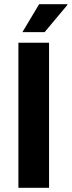

<svg xmlns="http://www.w3.org/2000/svg" viewBox="-20 -888 339 908"><path d="M67 0V-686H212V0ZM86 -736 165 -868H298L299 -865L191 -736Z"/></svg>

Font: Archivo VF Beta
Style: Regular
Weight: 400
Designer: Hector Gatti
Foundry: Omnibus-Type
Version: Version 1.002